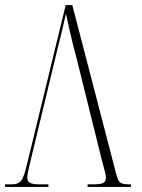

<svg xmlns="http://www.w3.org/2000/svg" viewBox="-21 -734 557 754"><path d="M281 -500Q262 -571 253.5 -610Q245 -649 238 -680Q231 -652 225.5 -626.5Q220 -601 208 -555L103 -119Q98 -98 92 -73Q86 -48 86 -37Q86 -23 96 -16.5Q106 -10 137 -10H169V0H-1V-10H24Q42 -10 52.5 -16Q63 -22 70.5 -40Q78 -58 86 -93L237 -714H263L436 -48Q442 -24 451.5 -17Q461 -10 486 -10H493V0H323V-10H345Q377 -10 386 -16.5Q395 -23 395 -38Q395 -46 390 -64Q385 -82 380 -101Z"/></svg>

Font: Noto Serif Display ExtraCondensed ExtraLight
Style: Regular
Weight: 200
Width: 2
Designer: Monotype Design Team
Foundry: Monotype Imaging Inc.
Version: Version 2.009